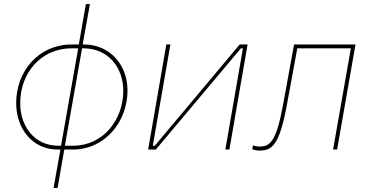

<svg xmlns="http://www.w3.org/2000/svg" viewBox="-20 -740 1821 950"><path d="M245 190H265L298 0H340C499 0 611 -137 611 -293C611 -416 526 -520 395 -520H389L425 -720H405L370 -520H336C169 -520 60 -386 60 -230C60 -103 141 0 265 0H279ZM80 -230C80 -377 181 -501 335 -501H367L282 -19H268C152 -19 80 -113 80 -230ZM301 -19 386 -501H392C517 -501 590 -404 590 -291C590 -148 491 -19 342 -19Z M713 0H751L1172 -501H1182L1095 0H1115L1205 -520H1166L746 -19H736L823 -520H803Z M1262 5C1325 5 1362 -17 1400 -224L1451 -501H1716L1628 0H1648L1739 -520H1435L1381 -224C1346 -33 1314 -15 1263 -15C1252 -15 1241 -17 1232 -21L1228 -2C1237 2 1250 5 1262 5Z"/></svg>

Font: Fixel Text 20240404 Thin
Style: Italic
Weight: 100
Width: 4
Italic angle: -10°
Designer: AlfaBravo + MacPaw
Foundry: Kyrylo Tkachov, Marchela Mozhyna, Serhii Makarenko, Maria Weinstein, Zakhar Kryvoshyya
Version: Version 1.211;Glyphs 3.2 (3225)